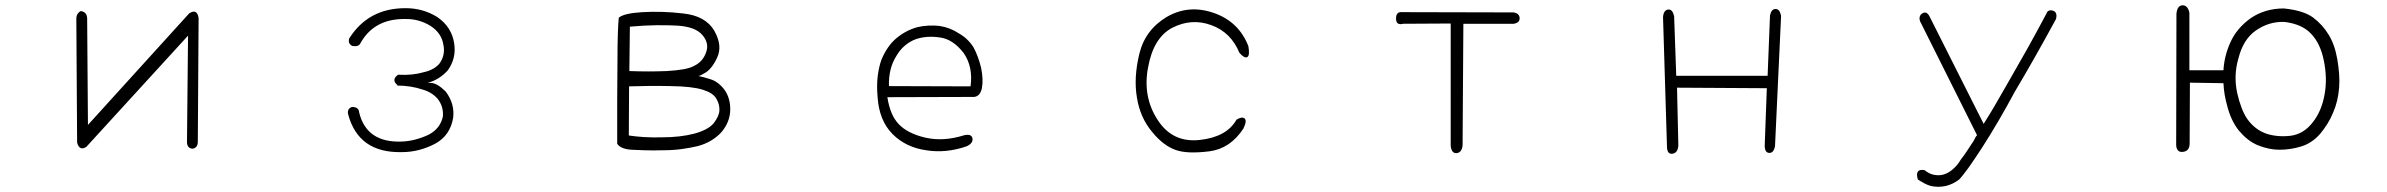

<svg xmlns="http://www.w3.org/2000/svg" viewBox="-20 -577 9040 727"><path d="M285 -535Q308 -533 310 -509L313 -104L696 -526Q726 -546 732 -509L729 -39Q728 -16 708 -14Q689 -16 688 -38L692 -442L307 -21Q281 -4 272 -37L269 -509Q270 -526 285 -535Z M1517 -546Q1581 -546 1635 -513Q1691 -475 1700 -411Q1708 -355 1675 -310Q1643 -275 1599 -263H1612Q1636 -262 1668 -230Q1702 -184 1696 -132Q1685 -64 1628 -33Q1567 -1 1502 -1Q1337 3 1298 -145Q1294 -166 1313 -172Q1339 -172 1340 -151Q1368 -36 1501 -41Q1527 -42 1552 -48.5Q1577 -55 1601 -66Q1647 -89 1657 -136Q1660 -174 1637 -203Q1615 -228 1580 -238Q1535 -253 1483 -253V-254H1486Q1460 -274 1487 -294H1491Q1541 -291 1586 -304Q1622 -312 1643 -335Q1667 -367 1659 -407Q1652 -452 1610 -479Q1566 -506 1515 -505Q1396 -507 1344 -412Q1337 -399 1314 -403Q1297 -411 1302 -431Q1375 -547 1517 -546Z M2489 -8Q2451 -7 2421.5 -8Q2392 -9 2371 -10Q2329 -13 2317 -33Q2317 -122 2317 -199Q2317 -276 2318 -343Q2318 -410 2319.5 -451.5Q2321 -493 2323 -510Q2343 -527 2413 -531Q2448 -533 2486.5 -532Q2525 -531 2567 -526Q2652 -517 2685 -460Q2717 -403 2695 -358Q2674 -313 2646 -299Q2631 -290 2625 -289Q2642 -286 2670 -277Q2700 -268 2724 -236Q2746 -204 2745 -160Q2744 -116 2713 -78Q2697 -60 2674.5 -46Q2652 -32 2623 -24Q2594 -17 2560.5 -12.5Q2527 -8 2489 -8ZM2363 -308Q2435 -305 2505 -308Q2540 -310 2566.5 -314.5Q2593 -319 2609 -328Q2642 -344 2654 -380Q2666 -413 2640 -444Q2613 -476 2544 -480Q2510 -482 2465 -481.5Q2420 -481 2365 -476ZM2361 -64Q2387 -60 2418.5 -58Q2450 -56 2485 -57Q2556 -57 2609 -71Q2635 -78 2653.5 -88Q2672 -98 2682 -110Q2703 -137 2704 -159Q2705 -183 2692 -204Q2680 -225 2642 -237Q2601 -250 2519 -251Q2476 -252 2436.5 -251.5Q2397 -251 2362 -250Z M3340 -209Q3345 -176 3355.5 -150.5Q3366 -125 3383 -107Q3399 -90 3424 -77Q3449 -64 3483 -56Q3552 -40 3631 -65Q3658 -71 3662 -54Q3666 -35 3640 -23Q3562 4 3487 -8Q3410 -19 3360 -69Q3309 -120 3303 -209Q3299 -254 3303.5 -289.5Q3308 -325 3318 -352Q3329 -378 3343 -398Q3357 -418 3375 -433Q3410 -462 3453 -474Q3474 -479 3495.5 -480Q3517 -481 3536 -479Q3577 -473 3610 -451Q3628 -441 3642 -427.5Q3656 -414 3666 -398Q3684 -365 3695 -320Q3704 -275 3698 -244Q3692 -213 3669 -210ZM3655 -250Q3665 -324 3629 -376Q3589 -428 3540 -435Q3488 -443 3446 -428Q3425 -420 3406.5 -404.5Q3388 -389 3374 -365Q3344 -318 3346 -251Z M4673 -377Q4641 -455 4566 -482Q4492 -509 4419 -472Q4347 -434 4327 -321Q4306 -210 4364 -122Q4420 -36 4522 -47Q4625 -58 4662 -124Q4682 -136 4692 -129Q4703 -121 4688 -90Q4638 -14 4559 -4Q4519 1 4487 0Q4455 -1 4432 -9Q4409 -17 4386.5 -34Q4364 -51 4342 -78Q4297 -132 4285 -207Q4272 -282 4294 -373Q4316 -464 4398 -513Q4481 -561 4576 -528Q4671 -495 4707 -402Q4713 -367 4703 -361Q4692 -355 4673 -377Z M5518 -26Q5515 1 5495 3Q5476 4 5473 -25V-488L5293 -487Q5266 -480 5266 -507Q5266 -534 5290 -531L5712 -530Q5733 -526 5734 -509Q5735 -491 5712 -487H5521Z M6701 -23Q6696 2 6680 2Q6662 2 6662 -26L6670 -243L6330 -245L6335 -26Q6333 2 6313 5Q6293 8 6292 -20L6277 -512Q6279 -539 6297 -541Q6313 -542 6319 -516L6327 -290H6673L6682 -518Q6687 -543 6703 -543Q6719 -543 6724 -517Z M7264 -529Q7277 -532 7285 -517L7491 -108Q7512 -141 7532.5 -176Q7553 -211 7574 -248Q7614 -317 7653 -386.5Q7692 -456 7729 -526Q7732 -537 7744 -538Q7773 -537 7765 -505Q7727 -435 7688 -366Q7649 -297 7608 -228Q7579 -174 7549 -122.5Q7519 -71 7487 -21Q7475 -2 7462 17Q7449 36 7436 55Q7427 67 7418 79Q7409 91 7399 102Q7350 140 7290 127Q7277 123 7265 116.5Q7253 110 7242 103Q7229 61 7267 67Q7283 80 7299 84Q7339 94 7373 65Q7392 49 7404 28Q7418 10 7430 -8.5Q7442 -27 7454 -45Q7460 -59 7466 -65L7250 -497Q7243 -520 7264 -529Z M8628 -545Q8666 -541 8693 -532.5Q8720 -524 8738 -511Q8775 -483 8797 -446Q8820 -410 8830 -353Q8835 -324 8837 -297Q8839 -270 8837 -245Q8835 -220 8829.5 -196.5Q8824 -173 8814 -150Q8805 -128 8792.5 -108Q8780 -88 8765 -70Q8733 -34 8692 -22Q8652 -10 8611 -10Q8572 -10 8529 -27Q8508 -36 8490.5 -50Q8473 -64 8457 -83Q8427 -121 8413 -177Q8407 -198 8403.5 -219Q8400 -240 8399 -262L8272 -264L8271 -34Q8271 -5 8246 -2Q8222 1 8220 -27L8221 -525Q8224 -556 8244 -557Q8264 -557 8270 -529V-311H8399Q8402 -365 8425 -416Q8449 -470 8502 -508Q8556 -545 8628 -545ZM8630 -494Q8599 -495 8572 -486.5Q8545 -478 8521 -461Q8474 -428 8456 -357Q8446 -323 8445 -290Q8444 -257 8451 -225Q8458 -194 8468 -168Q8478 -142 8491 -124Q8519 -86 8561 -71Q8582 -64 8605.5 -62Q8629 -60 8654 -63Q8704 -70 8738 -115Q8771 -157 8782 -220Q8793 -280 8779 -348Q8766 -413 8730 -450Q8696 -486 8630 -494Z"/></svg>

Font: Yomogi
Style: Regular
Weight: 400
Designer: satsuyako
Foundry: satsuyako
Version: Version 3.100